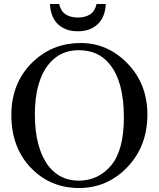

<svg xmlns="http://www.w3.org/2000/svg" viewBox="-20 -928 800 964"><path d="M385 -712Q521 -712 620.5 -609Q720 -506 720 -353Q720 -194 619.5 -89Q519 16 377 16Q232 16 134.5 -86Q37 -188 37 -351Q37 -517 150 -622Q248 -712 385 -712ZM375 -676Q282 -676 225 -606Q155 -520 155 -353Q155 -182 227 -90Q284 -21 375 -21Q474 -21 538 -97.5Q602 -174 602 -339Q602 -518 531 -605Q475 -676 375 -676ZM371 -771Q335 -771 309 -782Q283 -793 266 -811.5Q249 -830 240.5 -855Q232 -880 231 -908H277Q285 -872 309.5 -856Q334 -840 371 -840Q408 -840 432.5 -856Q457 -872 465 -908H511Q510 -880 501.5 -855Q493 -830 475.5 -811.5Q458 -793 432.5 -782Q407 -771 371 -771Z"/></svg>

Font: MM Taunggyi
Style: Regular
Weight: 400
Designer: Khon Soe Zaw Thu
Version: Version 1.00 July 18, 2016, initial release